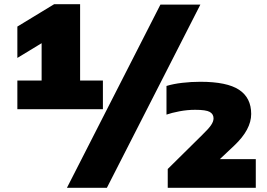

<svg xmlns="http://www.w3.org/2000/svg" viewBox="-20 -830 1278 918"><path d="M63 -308V-445H179V-623.5L63 -553V-703L239 -810H363V-445H472V-308ZM300 68 747 -808H938L491 68ZM782 68V-22L947 -185Q976.5 -213.5 988.8 -231.2Q1001 -249 1001 -264Q1001 -284.5 983 -294.8Q965 -305 913 -305Q875.5 -305 837.8 -297.8Q800 -290.5 776 -282V-419Q808.5 -429 851.5 -434Q894.5 -439 938 -439Q1065 -439 1123 -400.8Q1181 -362.5 1181 -285Q1181 -210.5 1100 -134L1031 -69H1203V68Z"/></svg>

Font: Encode Sans Expanded Black
Style: Regular
Weight: 900
Width: 7
Designer: Multiple Designers
Foundry: Impallari Type
Version: Version 3.000; ttfautohint (v1.8.3) -l 8 -r 50 -G 200 -x 14 